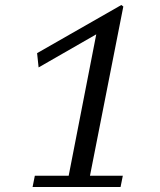

<svg xmlns="http://www.w3.org/2000/svg" viewBox="-20 -746 640 766"><path d="M110 0 119 -45H254L364 -609L134 -477L128 -534L464 -726L472 -720L339 -45H470L461 0Z"/></svg>

Font: Wittgenstein-Italic Regular
Style: Italic
Weight: 400
Italic angle: -11°
Designer: Jörg Drees
Foundry: Jörg Drees
Version: Version 1.000; ttfautohint (v1.8.4.7-5d5b)